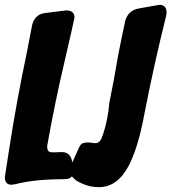

<svg xmlns="http://www.w3.org/2000/svg" viewBox="-62 -773 709 794"><path d="M347 1Q299 1 254 -26Q243 -34 235 -44Q228 -32 204 -32Q81 -32 0 -11L-14 -9Q-42 -9 -42 -40L-24 -157Q7 -357 49 -556L71 -670Q82 -713 123 -719L212 -730Q246 -730 246 -700Q246 -696 203 -510Q166 -354 133 -169Q133 -155 137.5 -149Q142 -143 157 -143L194 -144Q229 -144 236 -106L237 -101L265 -163Q272 -178 281 -181Q290 -184 299 -184L315 -183Q319 -182 323 -181.5Q327 -181 335 -181Q353 -181 364 -217Q384 -276 390 -347Q410 -444 426 -541Q440 -614 456 -687Q468 -730 512 -738L597 -753Q626 -753 627 -723Q627 -716 624 -703Q574 -502 535 -301L528 -266Q505 -156 472 -91Q425 1 347 1Z"/></svg>

Font: Bangerz
Style: Bold
Weight: 700
Designer: vernon adams
Foundry: Vernon Adams
Version: Version 2.10;February 7, 2025;FontCreator 13.0.0.2683 64-bit